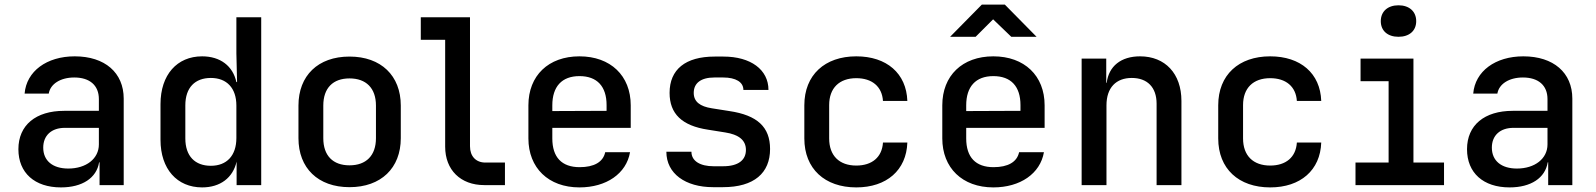

<svg xmlns="http://www.w3.org/2000/svg" viewBox="-20 -805 6940 835"><path d="M305 -560C183 -560 95 -495 87 -398H192C199 -440 243 -468 303 -468C370 -468 410 -434 410 -374V-323H259C136 -323 60 -261 60 -156C60 -53 131 10 245 10C338 10 400 -31 411 -99H413V0H518V-376C518 -489 436 -560 305 -560ZM277 -72C209 -72 168 -106 168 -163C168 -216 204 -249 262 -249H410V-177C410 -115 355 -72 277 -72Z M1008 -573 1011 -448H1008C993 -518 938 -560 859 -560C750 -560 678 -480 678 -352V-197C678 -70 750 10 859 10C938 10 993 -32 1009 -102V0H1116V-730H1008ZM897 -84C828 -84 786 -126 786 -203V-347C786 -424 828 -466 897 -466C966 -466 1008 -422 1008 -346V-205C1008 -128 966 -84 897 -84Z M1500 9C1637 9 1723 -74 1723 -204V-346C1723 -476 1637 -559 1500 -559C1363 -559 1278 -476 1278 -346V-204C1278 -74 1363 9 1500 9ZM1500 -86C1428 -86 1386 -128 1386 -204V-346C1386 -422 1428 -464 1500 -464C1572 -464 1615 -422 1615 -346V-204C1615 -128 1572 -86 1500 -86Z M2176 0V-98H2091C2050 -98 2024 -125 2024 -169V-730H1810V-632H1916V-167C1916 -66 1983 0 2086 0Z M2723 -347C2723 -476 2635 -560 2500 -560C2365 -560 2278 -476 2278 -347V-203C2278 -75 2365 10 2500 10C2617 10 2704 -50 2720 -143H2612C2603 -100 2563 -78 2501 -78C2423 -78 2382 -121 2382 -203V-249H2723ZM2382 -347C2382 -428 2423 -474 2500 -474C2577 -474 2618 -429 2618 -348V-323L2382 -322Z M3124 9C3260 9 3329 -53 3329 -157C3329 -253 3273 -304 3152 -322L3076 -334C3024 -342 2997 -363 2997 -401C2997 -444 3029 -468 3087 -468H3125C3180 -468 3213 -448 3213 -414H3322C3322 -502 3245 -559 3126 -559H3088C2961 -559 2892 -503 2892 -401C2892 -310 2946 -258 3059 -241L3134 -229C3192 -220 3224 -196 3224 -153C3224 -109 3191 -82 3125 -82H3083C3026 -82 2987 -104 2987 -145H2878C2878 -50 2961 9 3081 9Z M3704 10C3836 10 3922 -65 3926 -185H3820C3816 -121 3772 -85 3704 -85C3630 -85 3586 -128 3586 -203V-348C3586 -422 3630 -465 3704 -465C3772 -465 3816 -429 3820 -366H3926C3922 -486 3836 -560 3704 -560C3567 -560 3478 -479 3478 -347V-203C3478 -71 3567 10 3704 10Z M4378 -645H4488L4350 -785H4250L4112 -645H4223L4299 -721ZM4523 -347C4523 -476 4435 -560 4300 -560C4165 -560 4078 -476 4078 -347V-203C4078 -75 4165 10 4300 10C4417 10 4504 -50 4520 -143H4412C4403 -100 4363 -78 4301 -78C4223 -78 4182 -121 4182 -203V-249H4523ZM4182 -347C4182 -428 4223 -474 4300 -474C4377 -474 4418 -429 4418 -348V-323L4182 -322Z M4938 -560C4855 -560 4802 -517 4793 -445H4791V-550H4684V0H4792V-347C4792 -424 4834 -466 4902 -466C4969 -466 5010 -426 5010 -354V0H5118V-366C5118 -485 5047 -560 4938 -560Z M5504 10C5636 10 5722 -65 5726 -185H5620C5616 -121 5572 -85 5504 -85C5430 -85 5386 -128 5386 -203V-348C5386 -422 5430 -465 5504 -465C5572 -465 5616 -429 5620 -366H5726C5722 -486 5636 -560 5504 -560C5367 -560 5278 -479 5278 -347V-203C5278 -71 5367 10 5504 10Z M6062 -645C6109 -645 6139 -671 6139 -713C6139 -755 6109 -782 6062 -782C6015 -782 5985 -755 5985 -713C5985 -671 6015 -645 6062 -645ZM6260 0V-98H6127V-550H5897V-452H6019V-98H5875V0Z M6605 -560C6483 -560 6395 -495 6387 -398H6492C6499 -440 6543 -468 6603 -468C6670 -468 6710 -434 6710 -374V-323H6559C6436 -323 6360 -261 6360 -156C6360 -53 6431 10 6545 10C6638 10 6700 -31 6711 -99H6713V0H6818V-376C6818 -489 6736 -560 6605 -560ZM6577 -72C6509 -72 6468 -106 6468 -163C6468 -216 6504 -249 6562 -249H6710V-177C6710 -115 6655 -72 6577 -72Z"/></svg>

Font: Tekne LDO SemiBold
Style: Regular
Weight: 600
Monospace: yes
Designer: Alessio Laiso, Mario Rullo, Paolo Rosset
Foundry: Alessio Laiso
Version: Version 1.000;hotconv 1.0.109;makeotfexe 2.5.65596